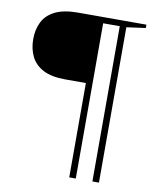

<svg xmlns="http://www.w3.org/2000/svg" viewBox="-88 -745 776 939"><g transform="rotate(10 300.0 -275.5)"><path d="M340 -676V-343.5H217.5Q149.5 -343.5 108.2 -365Q67 -386.5 48.2 -424.5Q29.5 -462.5 29.5 -510.5Q29.5 -558.5 48.2 -596Q67 -633.5 109.5 -654.8Q152 -676 223.5 -676ZM353 125H320.5V-676H444V-646H353ZM468 125H435.5V-676H562.5V-659.5L468 -646.5Z"/></g></svg>

Font: Newsreader 16pt 16pt ExtraLight
Style: Regular
Weight: 250
Version: Version 1.003